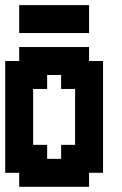

<svg xmlns="http://www.w3.org/2000/svg" viewBox="-20 -716 469 736"><path d="M321.4 -482.1H375V-53.6H321.4V0H53.6V-53.6H0V-482.1H53.6V-535.7H321.4ZM160.7 -428.6V-375H107.1V-160.7H160.7V-107.1H214.3V-160.7H267.9V-375H214.3V-428.6ZM321.4 -589.3H53.6V-696.4H321.4Z"/></svg>

Font: Jersey 10
Style: Regular
Weight: 400
Designer: Sarah Cadigan-Fried
Version: Version 1.000